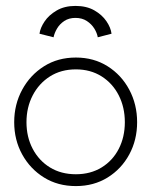

<svg xmlns="http://www.w3.org/2000/svg" viewBox="-20 -617 532 649"><path d="M236.5 12Q175.5 12 128.8 -17Q82 -46 55 -95Q28 -144 28 -204Q28 -264 55 -313.8Q82 -363.5 128.8 -393Q175.5 -422.5 236.5 -422.5Q297 -422.5 343.8 -393Q390.5 -363.5 417 -313.8Q443.5 -264 443.5 -204Q443.5 -144 417 -95Q390.5 -46 343.8 -17Q297 12 236.5 12ZM236.5 -28Q286 -28 323.5 -51Q361 -74 381.5 -114Q402 -154 402 -204Q402 -254 381.5 -294.5Q361 -335 323.5 -358.8Q286 -382.5 236.5 -382.5Q186.5 -382.5 149 -358.8Q111.5 -335 90.5 -294.5Q69.5 -254 69.5 -204Q69.5 -154 90.5 -114Q111.5 -74 149 -51Q186.5 -28 236.5 -28ZM161 -491 113.5 -503Q116 -522.5 130.5 -544.2Q145 -566 171.5 -581.5Q198 -597 235 -597Q272.5 -597 298.8 -582Q325 -567 339.8 -545.2Q354.5 -523.5 357 -503L310.5 -491Q308 -505.5 298.8 -520.5Q289.5 -535.5 273.5 -546Q257.5 -556.5 235 -556.5Q213 -556.5 197.2 -546Q181.5 -535.5 172.8 -520.5Q164 -505.5 161 -491Z"/></svg>

Font: League Spartan Thin ExtraLight
Style: Regular
Weight: 250
Version: Version 2.002